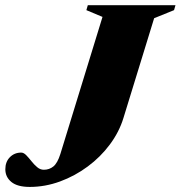

<svg xmlns="http://www.w3.org/2000/svg" viewBox="-74 -705 694 738"><path d="M400.5 -251.5Q384 -197.5 348.2 -149.5Q312.5 -101.5 263.2 -65Q214 -28.5 156.8 -7.5Q99.5 13.5 40.5 13.5Q-7 13.5 -30.2 -5.5Q-53.5 -24.5 -53.5 -54.5Q-53.5 -83 -36 -100.8Q-18.5 -118.5 7.5 -118.5Q17 -118.5 26.8 -108.5Q36.5 -98.5 46.8 -85.5Q57 -72.5 68.8 -62.5Q80.5 -52.5 94.5 -52.5Q115.5 -52.5 131.2 -65.2Q147 -78 158 -113L320 -640L258 -666L263.5 -685H600.5L595 -666L518.5 -635Z"/></svg>

Font: Newsreader 36pt ExtraBold
Style: Italic
Weight: 800
Italic angle: -17°
Designer: Hugues Gentile
Foundry: Production Type
Version: Version 1.003